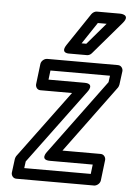

<svg xmlns="http://www.w3.org/2000/svg" viewBox="-54 -785 587 851"><g transform="rotate(5 239.0 -359.5)"><path d="M82 -25 86 -55 332 -387C332 -387 363 -425 315 -425H155L160 -466H425L421 -437L176 -105C176 -105 145 -67 193 -67H383L378 -25ZM29 0C28 11 36 25 51 25H397C408 25 423 15 425 0L436 -92C437 -103 429 -117 414 -117H244L465 -417C467 -420 469 -425 470 -430L478 -491C479 -502 471 -516 456 -516H141C130 -516 115 -506 113 -491L102 -400C101 -389 108 -375 123 -375H264L42 -75C40 -72 38 -67 37 -62ZM390 -694 308 -598H287L351 -694ZM461 -704C495 -744 446 -744 446 -744H342C334 -744 325 -739 319 -731L221 -585C194 -544 238 -548 238 -548H315C322 -548 330 -551 336 -558Z"/></g></svg>

Font: Falling Sky
Style: CondOuObl
Weight: 400
Designer: Paul D. Hunt
Foundry: Adobe Systems Incorporated
Version: Version 1.02